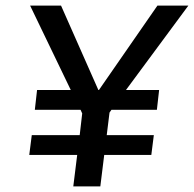

<svg xmlns="http://www.w3.org/2000/svg" viewBox="-20 -669 696 689"><path d="M523 -113 532 -184H363L373 -265L380 -275H543L551 -346H432L656 -649H545L335 -346H333L199 -649H88L234 -346H113L105 -275H269L275 -262L266 -184H94L85 -113H257L243 0H340L354 -113Z"/></svg>

Font: Gamestation Text
Style: Italic
Weight: 400
Designer: Jonas Hecksher
Foundry: Jonas Hecksher, Playtypeª, e-types AS
Version: Version 1.003